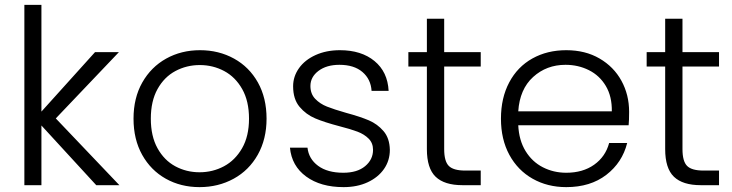

<svg xmlns="http://www.w3.org/2000/svg" viewBox="-20 -760 3006 788"><path d="M375 0 150 -245V0H80V-740H150V-302L370 -546H468L209 -274L470 0Z M799 8Q722 8 660.5 -26.5Q599 -61 563.5 -124.5Q528 -188 528 -273Q528 -358 564 -421.5Q600 -485 662 -519.5Q724 -554 801 -554Q878 -554 940.5 -519.5Q1003 -485 1038.5 -421.5Q1074 -358 1074 -273Q1074 -189 1038 -125Q1002 -61 939 -26.5Q876 8 799 8ZM799 -53Q853 -53 899 -77.5Q945 -102 973.5 -151.5Q1002 -201 1002 -273Q1002 -345 974 -394.5Q946 -444 900 -468.5Q854 -493 800 -493Q746 -493 700 -468.5Q654 -444 626.5 -394.5Q599 -345 599 -273Q599 -201 626.5 -151.5Q654 -102 699.5 -77.5Q745 -53 799 -53Z M1390 8Q1296 8 1236.5 -35.5Q1177 -79 1170 -154H1242Q1247 -108 1285.5 -79.5Q1324 -51 1389 -51Q1446 -51 1478.5 -78Q1511 -105 1511 -145Q1511 -173 1493 -191Q1475 -209 1447.5 -219.5Q1420 -230 1373 -242Q1312 -258 1274 -274Q1236 -290 1209.5 -321.5Q1183 -353 1183 -406Q1183 -446 1207 -480Q1231 -514 1275 -534Q1319 -554 1375 -554Q1463 -554 1517 -509.5Q1571 -465 1575 -387H1505Q1502 -435 1467.5 -464.5Q1433 -494 1373 -494Q1320 -494 1287 -469Q1254 -444 1254 -407Q1254 -375 1273.5 -354.5Q1293 -334 1322 -322.5Q1351 -311 1400 -297Q1459 -281 1494 -266Q1529 -251 1554 -222Q1579 -193 1580 -145Q1580 -101 1556 -66.5Q1532 -32 1489 -12Q1446 8 1390 8Z M1803 -487V-148Q1803 -98 1822 -79Q1841 -60 1889 -60H1953V0H1878Q1804 0 1768 -34.5Q1732 -69 1732 -148V-487H1656V-546H1732V-683H1803V-546H1953V-487Z M2562 -301Q2562 -265 2560 -246H2107Q2110 -184 2137 -140Q2164 -96 2208 -73.5Q2252 -51 2304 -51Q2372 -51 2418.5 -84Q2465 -117 2480 -173H2554Q2534 -93 2468.5 -42.5Q2403 8 2304 8Q2227 8 2166 -26.5Q2105 -61 2070.5 -124.5Q2036 -188 2036 -273Q2036 -358 2070 -422Q2104 -486 2165 -520Q2226 -554 2304 -554Q2382 -554 2440.5 -520Q2499 -486 2530.5 -428.5Q2562 -371 2562 -301ZM2491 -303Q2492 -364 2466.5 -407Q2441 -450 2397 -472Q2353 -494 2301 -494Q2223 -494 2168 -444Q2113 -394 2107 -303Z M2781 -487V-148Q2781 -98 2800 -79Q2819 -60 2867 -60H2931V0H2856Q2782 0 2746 -34.5Q2710 -69 2710 -148V-487H2634V-546H2710V-683H2781V-546H2931V-487Z"/></svg>

Font: A Bank Premium Light
Style: Regular
Weight: 300
Designer: Ninad Kale (Devanagari), Jonny Pinhorn (Latin), Htun Naung (Myanmar)
Foundry: Indian Type Foundry
Version: 4.004